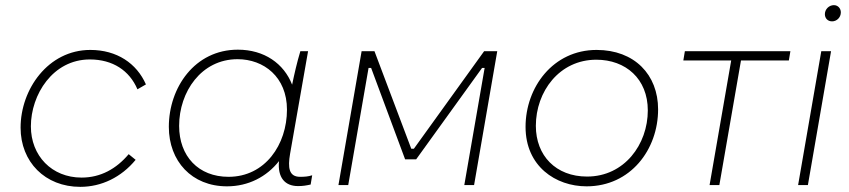

<svg xmlns="http://www.w3.org/2000/svg" viewBox="-20 -719 3298 746"><path d="M292 7C374 7 451 -30 507 -98L480 -120C432 -63 371 -29 297 -29C181 -29 100 -114 100 -228C100 -351 185 -488 329 -488C418 -488 483 -445 514 -372L547 -391C511 -473 434 -525 331 -525C167 -525 60 -372 60 -223C60 -90 155 7 292 7Z M1138 4C1156 4 1169 2 1187 -2L1193 -38C1177 -33 1164 -32 1146 -32C1102 -32 1098 -68 1107 -121L1177 -520H1147C1134 -477 1124 -433 1115 -390C1083 -472 1007 -526 904 -526C737 -526 636 -379 636 -226C636 -93 725 5 862 5C945 5 1016 -32 1064 -93C1058 -29 1087 4 1138 4ZM903 -489C1005 -489 1095 -420 1095 -293C1095 -157 1010 -32 868 -32C751 -32 676 -112 676 -230C676 -362 762 -489 903 -489Z M1295 0H1333L1412 -455H1422L1554 -100H1597L1853 -455H1863L1784 0H1822L1912 -520H1861L1588 -141H1578L1435 -520H1385Z M2259 5C2430 5 2537 -138 2537 -294C2537 -429 2445 -525 2298 -525C2129 -525 2022 -380 2022 -226C2022 -73 2139 5 2259 5ZM2261 -33C2140 -33 2062 -114 2062 -230C2062 -363 2153 -487 2297 -487C2411 -487 2497 -413 2497 -290C2497 -158 2406 -33 2261 -33Z M2635 -484H2821L2737 0H2775L2859 -484H3045L3051 -520H2641Z M3081 0H3119L3209 -520H3171ZM3213 -636C3231 -636 3247 -651 3247 -671C3247 -686 3236 -699 3220 -699C3201 -699 3185 -683 3185 -664C3185 -648 3196 -636 3213 -636Z"/></svg>

Font: Fixel Display ExtraLight
Style: Italic
Weight: 200
Italic angle: -10°
Designer: AlfaBravo + MacPaw
Foundry: Kyrylo Tkachov, Marchela Mozhyna, Serhii Makarenko, Maria Weinstein, Zakhar Kryvoshyya
Version: Version 1.210;Glyphs 3.2 (3217)